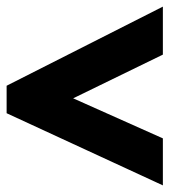

<svg xmlns="http://www.w3.org/2000/svg" viewBox="11 -770 512 580"><g transform="rotate(-90 267.0 -480.0)"><path d="M-3 -244H139L260 -515L392 -244H537L298 -716H215Z"/></g></svg>

Font: Noto Sans Arabic SemCond Blk
Style: Regular
Weight: 900
Width: 4
Designer: Monotype Design Team, Nadine Chahine, Nizar Qandah and Khaled Hosny
Foundry: Monotype Imaging Inc.
Version: Version 2.012